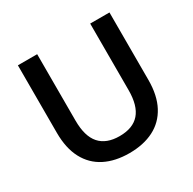

<svg xmlns="http://www.w3.org/2000/svg" viewBox="-156 -862 1042 1035"><g transform="rotate(-30 365.0 -344.5)"><path d="M80 -280V-700H200V-287Q200 -189 241.5 -142Q283 -95 365 -95Q448 -95 489 -142Q530 -189 530 -286V-700H650V-280Q650 -184 615.5 -119Q581 -54 517 -21.5Q453 11 365 11Q277 11 213 -21.5Q149 -54 114.5 -119Q80 -184 80 -280Z"/></g></svg>

Font: .
Style: 
Weight: 500
Designer: A.Korolkova, Vitaly Kuzmin
Foundry: ParaType Ltd
Version: Version 1.000; Glyphs 3.2, build 3192.0